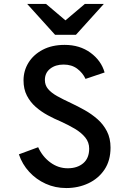

<svg xmlns="http://www.w3.org/2000/svg" viewBox="-20 -939 656 971"><path d="M315 12Q259 12 211 -9.8Q163 -31.5 127.8 -69.8Q92.5 -108 75.5 -158.5L173 -194.5Q194.5 -147 234.5 -117.5Q274.5 -88 322.5 -88Q371 -88 401 -113.5Q431 -139 431 -187.5Q431 -219.5 411 -244Q391 -268.5 358.5 -287.8Q326 -307 288.5 -324Q255 -338 221.8 -356Q188.5 -374 160.8 -398.2Q133 -422.5 116 -455.5Q99 -488.5 99 -532.5Q99 -581.5 124.2 -622.2Q149.5 -663 196.2 -687.5Q243 -712 307 -712Q383.5 -712 437.8 -672.2Q492 -632.5 509 -572.5L412.5 -540Q398.5 -570.5 370.5 -591.5Q342.5 -612.5 301.5 -612.5Q260.5 -612.5 233.8 -591.5Q207 -570.5 207 -534.5Q207 -508 223.2 -488.8Q239.5 -469.5 269 -453Q298.5 -436.5 339.5 -417.5Q372.5 -402 407.5 -382.5Q442.5 -363 472.5 -336.8Q502.5 -310.5 520.8 -275Q539 -239.5 539 -192.5Q539 -127 508.5 -81.5Q478 -36 427 -12Q376 12 315 12ZM258.5 -763 117.5 -919H213L311 -836L409 -919H505L364 -763Z"/></svg>

Font: Overpass Mono SemiBold
Style: Regular
Weight: 600
Monospace: yes
Designer: Delve Withrington, Dave Bailey
Foundry: Delve Fonts LLC
Version: Version 4.000